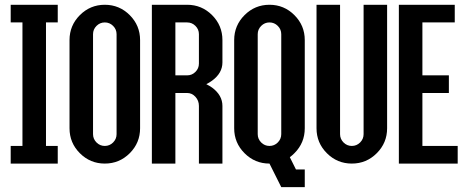

<svg xmlns="http://www.w3.org/2000/svg" viewBox="-20 -679 1944 797"><path d="M170.9 -73.2H219.7V0H24.4V-73.2H73.2V-585.9H24.4V-659.2H219.7V-585.9H170.9Z M415 -659.2Q475.6 -659.2 518.6 -616.2Q561.5 -573.2 561.5 -512.7V-146.5Q561.5 -85.9 518.6 -43Q475.6 0 415 0Q354.5 0 311.5 -43Q268.6 -85.9 268.6 -146.5V-512.7Q268.6 -573.2 311.5 -616.2Q354.5 -659.2 415 -659.2ZM463.9 -537.1Q463.9 -557.1 449.5 -571.5Q435.1 -585.9 415 -585.9Q395 -585.9 380.6 -571.5Q366.2 -557.1 366.2 -537.1V-122.1Q366.2 -102.1 380.6 -87.6Q395 -73.2 415 -73.2Q435.1 -73.2 449.5 -87.6Q463.9 -102.1 463.9 -122.1Z M903.3 0H805.7V-239.3Q805.7 -261.2 791.3 -277.1Q776.9 -293 756.8 -293H708V0H610.4V-659.2H756.8Q817.4 -659.2 860.4 -616.2Q903.3 -573.2 903.3 -512.7V-419.9Q903.3 -375.5 860.4 -344.2Q849.1 -335.9 836.4 -329.6Q849.1 -323.2 860.4 -315.4Q903.3 -283.7 903.3 -239.3ZM805.7 -537.1Q805.7 -557.1 791.3 -571.5Q776.9 -585.9 756.8 -585.9H708V-366.2H756.8Q776.9 -366.2 791.3 -380.6Q805.7 -395 805.7 -415Z M1147.5 97.7 1098.6 0Q1038.1 0 995.1 -43Q952.1 -85.9 952.1 -146.5V-512.7Q952.1 -573.2 995.1 -616.2Q1038.1 -659.2 1098.6 -659.2Q1159.2 -659.2 1202.1 -616.2Q1245.1 -573.2 1245.1 -512.7V-146.5Q1245.1 -85.9 1202.1 -43Q1192.9 -33.7 1183.1 -26.4L1208.5 24.4H1245.1V97.7ZM1147.5 -537.1Q1147.5 -557.1 1133.1 -571.5Q1118.7 -585.9 1098.6 -585.9Q1078.6 -585.9 1064.2 -571.5Q1049.8 -557.1 1049.8 -537.1V-122.1Q1049.8 -102.1 1064.2 -87.6Q1078.6 -73.2 1098.6 -73.2Q1118.7 -73.2 1133.1 -87.6Q1147.5 -102.1 1147.5 -122.1Z M1391.6 -122.1Q1391.6 -102.1 1406 -87.6Q1420.4 -73.2 1440.4 -73.2Q1460.4 -73.2 1474.9 -87.6Q1489.3 -102.1 1489.3 -122.1V-659.2H1586.9V-146.5Q1586.9 -85.9 1543.9 -43Q1501 0 1440.4 0Q1379.9 0 1336.9 -43Q1293.9 -85.9 1293.9 -146.5V-659.2H1391.6Z M1733.4 -73.2H1879.9V0H1635.7V-659.2H1867.7V-585.9H1733.4V-366.2H1843.3V-293H1733.4Z"/></svg>

Font: Alegre Sans
Style: Regular
Weight: 400
Width: 3
Designer: GrandChaos9000
Version: Version 1.2.6 - August 1, 2014